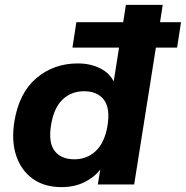

<svg xmlns="http://www.w3.org/2000/svg" viewBox="-20 -756 762 787"><path d="M232 11Q162 11 114.5 -23Q67 -57 46.5 -117.5Q26 -178 39 -259Q59 -377 130 -436.5Q201 -496 299 -496Q350 -496 389.5 -476.5Q429 -457 446 -422L468 -561H277L293 -665H485L496 -736H647L636 -665H722L706 -561H619L530 0H381L391 -61Q365 -28 324.5 -8.5Q284 11 232 11ZM285 -103Q336 -103 372 -136.5Q408 -170 420 -237Q433 -312 406 -347Q379 -382 325 -382Q273 -382 237.5 -349Q202 -316 190 -248Q177 -173 203.5 -138Q230 -103 285 -103Z"/></svg>

Font: Winston
Style: Bold Italic
Weight: 700
Italic angle: -9°
Designer: Original fonts by Vernon Adams / Changes by Cristiano Sobral
Foundry: Original fonts by Vernon Adams / Changes by Cristiano Sobral
Version: Version 2.503;July 17, 2020;FontCreator 13.0.0.2655 64-bit